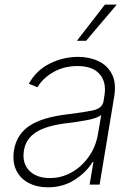

<svg xmlns="http://www.w3.org/2000/svg" viewBox="-20 -800 589 832"><path d="M187.5 11.7Q140.6 11.7 104.4 -7.1Q68.2 -25.9 50.4 -62.1Q32.7 -98.4 40.8 -150.2Q52.6 -218.4 108 -255.1Q163.4 -291.9 274.5 -305Q338.1 -312.5 380.7 -321.2Q423.3 -329.9 428.6 -361.2L432.2 -383.9Q442.5 -443.2 412.1 -478.5Q381.7 -513.8 315.7 -513.8Q257.8 -513.8 211.6 -487.7Q165.5 -461.6 142.4 -421.9L104.8 -437.1Q137.8 -496.1 196.4 -524.9Q255 -553.6 318.2 -553.6Q366.8 -553.6 406.1 -535.3Q445.3 -517 465 -478.9Q484.7 -440.7 474.8 -381L411.6 0H368.3L384.9 -98.4H381.7Q353.3 -52.6 302.9 -20.4Q252.5 11.7 187.5 11.7ZM195.7 -28.4Q246.8 -28.4 291 -53.4Q335.2 -78.5 365.6 -122.2Q396 -165.8 404.8 -221.2L418.7 -301.5Q399.5 -287.3 356.4 -279.3Q313.2 -271.3 273.1 -266.7Q182.2 -256 137.4 -227.8Q92.7 -199.6 83.8 -148.8Q74.9 -93 106.7 -60.7Q138.5 -28.4 195.7 -28.4ZM313.2 -623.2 434.7 -780.2H486.2L353 -623.2Z"/></svg>

Font: Inter Extra Light  BETA
Style: Italic
Weight: 200
Italic angle: 9.39999°
Designer: Rasmus Andersson
Foundry: rsms
Version: Version 3.011;git-f93a4a705